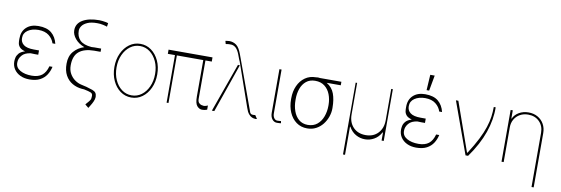

<svg xmlns="http://www.w3.org/2000/svg" viewBox="-64 -1270 5826 1993"><g transform="rotate(10 2848.5 -274.0)"><path d="M296.9 -258.5H258.5Q236.5 -258.5 217.3 -259.9Q155.2 -252.1 125.4 -216.4Q95.5 -180.8 96.6 -140.6Q95.5 -89.1 143.8 -60.9Q192.1 -32.7 267 -32.7Q335.2 -32.7 374.8 -63.7Q414.4 -94.8 431.8 -160.5H464.5Q454.2 -113.3 429.2 -74.6Q404.1 -35.9 360.4 -13Q316.8 9.9 250 9.9Q195 9.9 152.9 -10.3Q110.8 -30.5 87.4 -66.1Q63.9 -101.6 63.9 -147.7Q63.9 -162.3 68.4 -185.7Q72.8 -209.2 92 -232.2Q111.2 -255.3 155.9 -269.5Q114.3 -280.9 97.5 -300.6Q80.6 -320.3 77.6 -342.7Q74.6 -365.1 75.3 -384.6Q75.3 -387.8 75.3 -389.2Q74.6 -464.5 121.4 -508.5Q168.3 -552.6 248.6 -552.6Q338.1 -552.6 386.5 -512.1Q435 -471.6 451.7 -400.6H421.9Q407.7 -447.1 366.3 -479.8Q324.9 -512.4 255.7 -512.8Q188.2 -512.4 144.2 -482.6Q100.1 -452.8 100.9 -400.6Q100.1 -356.9 134.1 -330.4Q168 -304 242.9 -304H296.9Z M954.5 -707.4 948.9 -669Q938.2 -673.7 907 -680.8Q875.7 -687.9 843.8 -687.5Q780.9 -687.9 742 -670.8Q703.1 -653.8 685.2 -628.6Q667.3 -603.3 667.6 -578.1Q667.3 -516.7 704.4 -478.5Q741.5 -440.3 827.1 -433.2Q842.3 -434.7 858 -434.7H929V-400.6H862.2Q861.2 -400.6 860.1 -400.6Q757.5 -399.9 702.6 -354.6Q647.7 -309.3 647.7 -208.8Q647.7 -158 668.9 -121.1Q690 -84.2 721.9 -61.6Q753.9 -39.1 786.9 -31.2L848 -17Q889.2 -5.7 913.4 3.4Q937.5 12.4 948.3 27Q959.2 41.5 960.2 69.6Q959.2 93.8 948 118.3Q936.8 142.8 924 163Q911.2 183.2 904.8 194.6L867.9 164.8Q874.3 155.9 880.3 149Q886.4 142 891.7 136.4Q904.8 121.8 912.8 108.3Q920.8 94.8 920.5 65.3Q920.8 41.2 900.2 32.3Q879.6 23.4 828.1 12.8L805.4 11.4Q748.9 6.7 702.8 -20.1Q656.6 -46.9 629.3 -96.4Q601.9 -146 602.3 -218.8Q601.9 -297.6 644.7 -347.8Q687.5 -398.1 754.3 -419Q692.1 -442.5 656.2 -486Q620.4 -529.5 620.7 -573.9Q620.4 -644.9 685.2 -683.2Q750 -721.6 860.8 -721.6Q872.5 -721.6 892.8 -719.3Q913 -717 931.3 -713.6Q949.6 -710.2 954.5 -707.4Z M1323.2 11.4Q1258.9 11.4 1207.7 -25.7Q1156.6 -62.9 1127 -127Q1097.3 -191.1 1097.3 -271.3Q1097.3 -351.9 1127 -415.8Q1156.6 -479.8 1207.7 -516.9Q1258.9 -554 1323.2 -554Q1387.4 -554 1438.4 -516.7Q1489.3 -479.4 1519.2 -415.5Q1549 -351.6 1549 -271.3Q1549 -191.1 1519.4 -127Q1489.7 -62.9 1438.6 -25.7Q1387.4 11.4 1323.2 11.4ZM1323.2 -11.4Q1381 -11.4 1427 -45.5Q1473 -79.5 1499.6 -138.5Q1526.3 -197.4 1526.3 -271.3Q1526.3 -345.2 1499.5 -403.9Q1472.7 -462.7 1426.8 -497Q1381 -531.2 1323.2 -531.2Q1265.6 -531.2 1219.6 -497Q1173.7 -462.7 1146.8 -403.9Q1120 -345.2 1120 -271.3Q1120 -197.4 1146.7 -138.5Q1173.3 -79.5 1219.3 -45.5Q1265.3 -11.4 1323.2 -11.4Z M2083.1 -545.5V-501.4H2016.3V-99.4Q2016 -70 2028.1 -56.1Q2040.1 -42.3 2055.6 -38.4Q2071 -34.4 2080.3 -34.1Q2090.9 -34.4 2104.6 -38.4Q2118.3 -42.3 2122.9 -45.5V-1.4Q2120.4 -0.4 2106.7 3.7Q2093 7.8 2068.9 8.5Q2039.8 7.8 2016.7 -18.6Q1993.6 -45.1 1993.6 -117.9V-501.4H1715.2V0H1695.3V-501.4H1620V-545.5Z M2628.6 5.7Q2614 5.7 2595.7 -1.8Q2577.4 -9.2 2559.8 -30.4Q2542.3 -51.5 2529.1 -92.3L2369.3 -550.1L2368.3 -547.6L2368.6 -546.9L2368.3 -547.6L2356.5 -514.2H2377.1L2198.2 0H2172.6L2356.5 -514.2H2355.8L2368.3 -547.9L2340.2 -623.6Q2321.7 -670.1 2299.9 -689.3Q2278.1 -708.5 2252 -710.2Q2225.9 -712 2193.9 -706L2185.4 -737.2Q2180.8 -736.9 2194.4 -739.7Q2208.1 -742.5 2226.6 -742.9Q2267.8 -742.5 2300.1 -719.3Q2332.4 -696 2357.2 -627.8L2377.5 -572.8L2381.4 -583.8L2377.5 -572.4L2566.1 -55.4Q2565.3 -56.5 2567.8 -50.1Q2570.3 -43.7 2577.9 -37.3Q2585.6 -30.9 2600.1 -31.2Q2604.4 -30.9 2614.3 -31.8Q2624.3 -32.7 2624.3 -32.7L2648.4 4.3Q2636.7 6.4 2633.5 6.4Q2630.3 6.4 2628.6 5.7ZM2369.3 -550.4 2360.1 -576.7 2368.3 -547.9ZM2369.3 -550.4V-550.1L2377.5 -572.4V-572.8ZM2368.3 -547.9V-547.6Z M2788.4 -545.5H2811.1V-85.2Q2811.1 -54 2824.8 -34.8Q2838.4 -15.6 2859.4 -15.6Q2876.8 -15.6 2886.7 -16.9Q2896.7 -18.1 2897.7 -18.5L2902 4.3Q2900.6 4.6 2889.4 5.9Q2878.2 7.1 2859.4 7.1Q2828.1 7.1 2808.2 -18.8Q2788.4 -44.7 2788.4 -85.2Z M2961.6 -258.5V-269.9Q2961.6 -342.7 2988.1 -401.3Q3014.6 -459.9 3062.9 -494.1Q3111.2 -528.4 3176.1 -528.4Q3198.9 -532.7 3218.4 -528.4H3444.6V-491.5H3296.5Q3355.5 -455.3 3377.8 -394.5Q3400.2 -333.8 3400.6 -248.6V-238.6Q3400.6 -195.3 3385.3 -151.5Q3370 -107.6 3341.3 -71Q3312.5 -34.4 3271.1 -12.3Q3229.8 9.9 3177.6 9.9Q3111.5 9.9 3062.9 -25.6Q3014.2 -61.1 2987.9 -122Q2961.6 -182.9 2961.6 -258.5ZM3008.5 -269.9V-258.5Q3008.2 -197.8 3026.6 -144.9Q3045.1 -92 3082.7 -59.7Q3120.4 -27.3 3177.6 -27Q3237.2 -27.3 3276.5 -59.7Q3315.7 -92 3335.2 -144.9Q3354.8 -197.8 3355.1 -258.5V-269.9Q3354.8 -328.8 3335.2 -379.3Q3315.7 -429.7 3276.1 -460.6Q3236.5 -491.5 3176.1 -491.5Q3119 -491.5 3081.5 -460.6Q3044 -429.7 3026.1 -379.3Q3008.2 -328.8 3008.5 -269.9Z M3592 211.6V-545.5H3607.6V-214.5Q3607.2 -130 3656.2 -78.5Q3705.3 -27 3788 -27Q3869.3 -27 3918 -79Q3966.6 -131 3967 -214.5V-545.5H3984V0H3961.3V-85.2H3957Q3929 -33.7 3883.3 -8.2Q3837.7 17.4 3788 17Q3737.2 17.4 3691.6 -8.2Q3646 -33.7 3617.5 -85.2H3613.3V211.6Z M4373.2 -258.5H4334.9Q4312.9 -258.5 4293.7 -259.9Q4231.5 -252.1 4201.7 -216.4Q4171.9 -180.8 4172.9 -140.6Q4171.9 -89.1 4220.2 -60.9Q4268.5 -32.7 4343.4 -32.7Q4411.6 -32.7 4451.2 -63.7Q4490.8 -94.8 4508.2 -160.5H4540.8Q4530.5 -113.3 4505.5 -74.6Q4480.5 -35.9 4436.8 -13Q4393.1 9.9 4326.3 9.9Q4271.3 9.9 4229.2 -10.3Q4187.1 -30.5 4163.7 -66.1Q4140.3 -101.6 4140.3 -147.7Q4140.3 -162.3 4144.7 -185.7Q4149.1 -209.2 4168.3 -232.2Q4187.5 -255.3 4232.2 -269.5Q4190.7 -280.9 4173.8 -300.6Q4157 -320.3 4153.9 -342.7Q4150.9 -365.1 4151.6 -384.6Q4151.6 -387.8 4151.6 -389.2Q4150.9 -464.5 4197.8 -508.5Q4244.7 -552.6 4324.9 -552.6Q4414.4 -552.6 4462.9 -512.1Q4511.4 -471.6 4528.1 -400.6H4498.2Q4484 -447.1 4442.6 -479.8Q4401.3 -512.4 4332 -512.8Q4264.6 -512.4 4220.5 -482.6Q4176.5 -452.8 4177.2 -400.6Q4176.5 -356.9 4210.4 -330.4Q4244.3 -304 4319.2 -304H4373.2ZM4330.6 -596.6 4340.6 -759.9H4387.4L4357.6 -596.6Z M4846.2 0 4648.8 -545.5H4674.4L4856.2 -31.2H4861.9Q4920.8 -122.9 4957.6 -195.7Q4994.3 -268.5 5013.8 -328.5Q5033.4 -388.5 5040.7 -441.2Q5047.9 -494 5047.9 -545.5H5067.8Q5070.7 -417.3 5022.9 -279.7Q4975.1 -142 4873.2 0Z M5248.2 -366.5V0H5225.5V-545.5H5248.2V-458.8H5251.1Q5270.2 -501.4 5314.1 -527Q5358 -552.6 5414.4 -552.6Q5469.1 -552.6 5511 -528.8Q5552.9 -505 5576.7 -463.1Q5600.5 -421.2 5600.5 -366.5V204.5H5577.8V-366.5Q5577.8 -438.9 5532.3 -484.4Q5486.9 -529.8 5414.4 -529.8Q5366.1 -529.8 5328.7 -508.9Q5291.2 -487.9 5269.7 -451Q5248.2 -414.1 5248.2 -366.5Z"/></g></svg>

Font: Inter Thin BETA
Style: Regular
Weight: 100
Designer: Rasmus Andersson
Foundry: rsms
Version: Version 3.011;git-f93a4a705